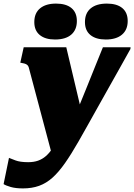

<svg xmlns="http://www.w3.org/2000/svg" viewBox="-63 -806 747 1069"><path d="M235 88 312 -5 401 -142 306 -543H69L50 -457L60 -455Q73 -453 80.5 -449.5Q88 -446 91.5 -441.5Q95 -437 97 -431ZM336 -114 256 -32Q243 -2 227.5 22Q212 46 192.5 63Q173 80 149 88.5Q125 97 94 97Q49 97 23 87Q-3 77 -13 73L-43 219Q-31 227 -3.5 235Q24 243 65 243Q115 243 155 228.5Q195 214 229.5 183Q264 152 299 102Q334 52 374 -18Q399 -61 426 -110Q453 -159 482.5 -211Q512 -263 542 -317Q572 -371 603 -425.5Q634 -480 663 -533L664 -543H510Q488 -489 466.5 -435.5Q445 -382 423.5 -328.5Q402 -275 380 -221.5Q358 -168 336 -114ZM243 -586Q302 -586 333.5 -613Q365 -640 365 -689Q365 -736 335 -761Q305 -786 249 -786Q192 -786 160 -759.5Q128 -733 128 -683Q128 -636 158.5 -611Q189 -586 243 -586ZM526 -586Q584 -586 616 -613Q648 -640 648 -689Q648 -736 618 -761Q588 -786 532 -786Q474 -786 442 -759.5Q410 -733 410 -683Q410 -636 440.5 -611Q471 -586 526 -586Z"/></svg>

Font: Roboto Serif 20pt Black
Style: Italic
Weight: 900
Italic angle: -10°
Version: Version 1.008